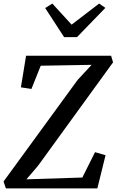

<svg xmlns="http://www.w3.org/2000/svg" viewBox="-28 -1055 653 1075"><path d="M594 -743 605 -706 185 -127 120 -51 433 -61 504 -203 563 -186 517 0H5L-8 -39L407 -608L485 -692L200 -687L148 -557L89 -566L118 -743ZM265 -1035 373 -917 527 -1035 562 -1011 403 -847H331L225 -1010Z"/></svg>

Font: Koeln Type Serif
Style: Italic
Weight: 400
Italic angle: -8°
Designer: Eben Sorkin
Foundry: Eben Sorkin
Version: Version 2.002